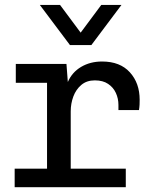

<svg xmlns="http://www.w3.org/2000/svg" viewBox="-20 -776 640 796"><path d="M175 0V-432.8H45.5V-511H255.5L261.2 -436Q278.5 -476.2 316.2 -498.6Q354 -521 403.2 -521Q477.8 -521 518.4 -476.2Q559 -431.5 559 -362.5Q559 -352 558.6 -342.2Q558.2 -332.5 556.2 -319.8H471V-341Q471 -367.5 460.4 -390.6Q449.8 -413.8 428.2 -428.2Q406.8 -442.8 373 -442.8Q339.5 -442.8 317.2 -424Q295 -405.2 284.1 -376Q273.2 -346.8 273.2 -314.5V0ZM40.8 0V-76.8H501.5V0ZM483.5 -755.5 358.8 -589.2H270L145.2 -755.5H229L341.8 -603.8H287L399.8 -755.5Z"/></svg>

Font: Chivo Mono Medium
Style: Regular
Weight: 500
Monospace: yes
Designer: Hector Gatti
Foundry: Omnibus-Type
Version: Version 1.008